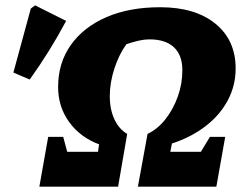

<svg xmlns="http://www.w3.org/2000/svg" viewBox="-20 -697 929 717"><path d="M127 0 160 -186H216L231 -130H346L350 -158Q280 -184 238.5 -241Q197 -298 197 -372Q197 -462 244.5 -529Q292 -596 377.5 -633Q463 -670 578 -670Q709 -670 784.5 -608.5Q860 -547 860 -441Q860 -378 831 -323Q802 -268 748.5 -226.5Q695 -185 622 -161L616 -130H730L764 -186H821L788 0H495L531 -197Q569 -215 598 -252Q627 -289 644 -336.5Q661 -384 661 -435Q661 -491 629.5 -520.5Q598 -550 538 -550Q520 -550 499.5 -545.5Q479 -541 452 -532Q424 -493 407 -440.5Q390 -388 390 -338Q390 -288 407.5 -251Q425 -214 455 -197L421 0ZM91 -400 30 -426 95 -665 111 -677 227 -619Q167 -506 91 -400Z"/></svg>

Font: Piazzolla SC ExtraBold
Style: Italic
Weight: 800
Italic angle: -11.3°
Designer: Juan Pablo del Peral
Foundry: Huerta Tipografica
Version: Version 1.330